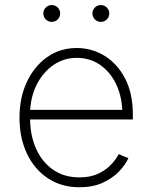

<svg xmlns="http://www.w3.org/2000/svg" viewBox="-20 -748 615 779"><path d="M302.2 11.7Q228.5 11.7 173.8 -24.9Q119.1 -61.5 89.1 -125.2Q59.1 -189 59.1 -270.5Q59.1 -352.1 89.1 -415.8Q119.1 -479.5 171.4 -516.4Q223.6 -553.2 291.5 -553.2Q353 -553.2 404.8 -521.2Q456.5 -489.3 487.8 -429Q519 -368.7 519 -283.7V-263.2H102.1Q103 -195.8 127.2 -142.8Q151.4 -89.8 195.8 -59.1Q240.2 -28.3 302.2 -28.3Q347.2 -28.3 378.9 -43.5Q410.6 -58.6 431.2 -80.6Q451.7 -102.5 461.4 -122.6L501 -106.4Q488.8 -79.1 462.4 -51.8Q436 -24.4 396.2 -6.3Q356.4 11.7 302.2 11.7ZM102.5 -302.2H476.1Q473.1 -362.3 449.5 -409.9Q425.8 -457.5 385.3 -485.4Q344.7 -513.2 291.5 -513.2Q239.7 -513.2 198.2 -485.1Q156.7 -457 131.3 -409.2Q106 -361.3 102.5 -302.2ZM189.9 -659.2Q175.8 -659.2 165.8 -669.2Q155.8 -679.2 155.8 -693.4Q155.8 -707.5 165.8 -717.5Q175.8 -727.5 189.9 -727.5Q204.1 -727.5 214.1 -717.5Q224.1 -707.5 224.1 -693.4Q224.1 -679.2 214.1 -669.2Q204.1 -659.2 189.9 -659.2ZM389.2 -659.2Q375 -659.2 365 -669.2Q355 -679.2 355 -693.4Q355 -707.5 365 -717.5Q375 -727.5 389.2 -727.5Q403.3 -727.5 413.3 -717.5Q423.3 -707.5 423.3 -693.4Q423.3 -679.2 413.3 -669.2Q403.3 -659.2 389.2 -659.2Z"/></svg>

Font: Inter Extra Light
Style: Regular
Weight: 200
Designer: Rasmus Andersson
Foundry: rsms
Version: Version 4.000;git-3c8e0fc